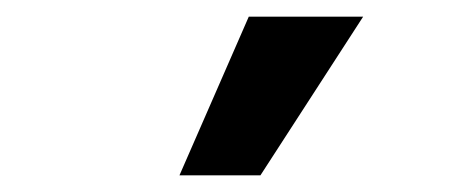

<svg xmlns="http://www.w3.org/2000/svg" viewBox="-20 -771 540 230"><path d="M195 -561 278 -751H415L292 -561Z"/></svg>

Font: Nunito Sans 7pt Condensed
Style: Bold
Weight: 700
Width: 3
Designer: Vernon Adams
Foundry: Vernon Adams
Version: Version 3.101;gftools[0.9.27]